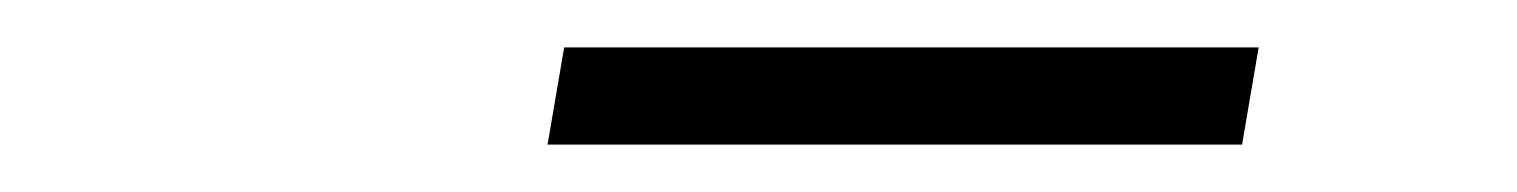

<svg xmlns="http://www.w3.org/2000/svg" viewBox="-20 -622 640 81"><path d="M218 -602H511L504 -561H211Z"/></svg>

Font: KoHo Light
Style: Italic
Weight: 300
Italic angle: -10°
Version: Version 1.000; ttfautohint (v1.6)